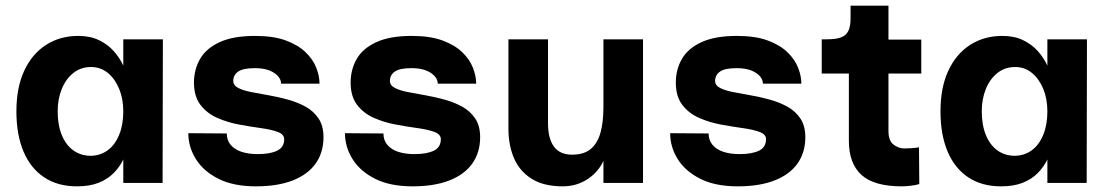

<svg xmlns="http://www.w3.org/2000/svg" viewBox="-20 -647 3918 679"><path d="M252 12Q184 12 136 -20Q88 -52 63 -111.5Q38 -171 38 -253Q38 -337 65.5 -396.5Q93 -456 142.5 -488Q192 -520 257 -520Q299 -520 330 -505Q361 -490 382 -466.5Q403 -443 416 -415V-508H556L555 0H416V-83Q403 -56 381.5 -34.5Q360 -13 328.5 -0.5Q297 12 252 12ZM302 -96Q336 -97 361.5 -116Q387 -135 401.5 -170.5Q416 -206 416 -253Q416 -297 401.5 -332.5Q387 -368 361.5 -389Q336 -410 302 -410Q266 -410 239.5 -389Q213 -368 198.5 -332.5Q184 -297 184 -253Q184 -205 198.5 -169.5Q213 -134 239.5 -115Q266 -96 302 -96Z M885 12Q806 12 753 -14.5Q700 -41 673 -84Q646 -127 646 -176L782 -175Q782 -151 796 -134.5Q810 -118 834.5 -110Q859 -102 892 -102Q935 -102 960 -114Q985 -126 985 -155Q985 -172 962 -180.5Q939 -189 902.5 -194Q866 -199 825.5 -206.5Q785 -214 748.5 -230Q712 -246 689 -276Q666 -306 666 -355Q666 -401 687.5 -438.5Q709 -476 757 -498Q805 -520 882 -520Q947 -520 990.5 -504Q1034 -488 1060.5 -462.5Q1087 -437 1098.5 -407.5Q1110 -378 1110 -351H974Q974 -373 949 -389.5Q924 -406 881 -406Q840 -406 822.5 -394Q805 -382 805 -361Q805 -345 822.5 -336Q840 -327 868 -321.5Q896 -316 930.5 -310Q965 -304 999 -294.5Q1033 -285 1061 -269.5Q1089 -254 1106.5 -228Q1124 -202 1124 -162Q1124 -108 1096.5 -69Q1069 -30 1015.5 -9Q962 12 885 12Z M1439 12Q1360 12 1307 -14.5Q1254 -41 1227 -84Q1200 -127 1200 -176L1336 -175Q1336 -151 1350 -134.5Q1364 -118 1388.5 -110Q1413 -102 1446 -102Q1489 -102 1514 -114Q1539 -126 1539 -155Q1539 -172 1516 -180.5Q1493 -189 1456.5 -194Q1420 -199 1379.5 -206.5Q1339 -214 1302.5 -230Q1266 -246 1243 -276Q1220 -306 1220 -355Q1220 -401 1241.5 -438.5Q1263 -476 1311 -498Q1359 -520 1436 -520Q1501 -520 1544.5 -504Q1588 -488 1614.5 -462.5Q1641 -437 1652.5 -407.5Q1664 -378 1664 -351H1528Q1528 -373 1503 -389.5Q1478 -406 1435 -406Q1394 -406 1376.5 -394Q1359 -382 1359 -361Q1359 -345 1376.5 -336Q1394 -327 1422 -321.5Q1450 -316 1484.5 -310Q1519 -304 1553 -294.5Q1587 -285 1615 -269.5Q1643 -254 1660.5 -228Q1678 -202 1678 -162Q1678 -108 1650.5 -69Q1623 -30 1569.5 -9Q1516 12 1439 12Z M2254 -508V0H2114V-78Q2106 -60 2092 -43.5Q2078 -27 2059.5 -14.5Q2041 -2 2018.5 5Q1996 12 1970 12Q1903 12 1860.5 -14.5Q1818 -41 1798 -87Q1778 -133 1778 -193V-508H1918V-212Q1918 -157 1939 -128.5Q1960 -100 2003 -100Q2045 -100 2069 -120Q2093 -140 2103.5 -177.5Q2114 -215 2114 -269V-508Z M2589 12Q2510 12 2457 -14.5Q2404 -41 2377 -84Q2350 -127 2350 -176L2486 -175Q2486 -151 2500 -134.5Q2514 -118 2538.5 -110Q2563 -102 2596 -102Q2639 -102 2664 -114Q2689 -126 2689 -155Q2689 -172 2666 -180.5Q2643 -189 2606.5 -194Q2570 -199 2529.5 -206.5Q2489 -214 2452.5 -230Q2416 -246 2393 -276Q2370 -306 2370 -355Q2370 -401 2391.5 -438.5Q2413 -476 2461 -498Q2509 -520 2586 -520Q2651 -520 2694.5 -504Q2738 -488 2764.5 -462.5Q2791 -437 2802.5 -407.5Q2814 -378 2814 -351H2678Q2678 -373 2653 -389.5Q2628 -406 2585 -406Q2544 -406 2526.5 -394Q2509 -382 2509 -361Q2509 -345 2526.5 -336Q2544 -327 2572 -321.5Q2600 -316 2634.5 -310Q2669 -304 2703 -294.5Q2737 -285 2765 -269.5Q2793 -254 2810.5 -228Q2828 -202 2828 -162Q2828 -108 2800.5 -69Q2773 -30 2719.5 -9Q2666 12 2589 12Z M3169 12Q3071 12 3026.5 -28.5Q2982 -69 2982 -149V-387H2886V-508H2905Q2937 -508 2955 -515Q2973 -522 2980.5 -538.5Q2988 -555 2988 -582V-627H3122V-507H3238V-387H3122V-184Q3122 -149 3140 -135.5Q3158 -122 3178 -122Q3188 -122 3203 -123Q3218 -124 3230 -126L3231 4Q3218 8 3199.5 10Q3181 12 3169 12Z M3520 12Q3452 12 3404 -20Q3356 -52 3331 -111.5Q3306 -171 3306 -253Q3306 -337 3333.5 -396.5Q3361 -456 3410.5 -488Q3460 -520 3525 -520Q3567 -520 3598 -505Q3629 -490 3650 -466.5Q3671 -443 3684 -415V-508H3824L3823 0H3684V-83Q3671 -56 3649.5 -34.5Q3628 -13 3596.5 -0.5Q3565 12 3520 12ZM3570 -96Q3604 -97 3629.5 -116Q3655 -135 3669.5 -170.5Q3684 -206 3684 -253Q3684 -297 3669.5 -332.5Q3655 -368 3629.5 -389Q3604 -410 3570 -410Q3534 -410 3507.5 -389Q3481 -368 3466.5 -332.5Q3452 -297 3452 -253Q3452 -205 3466.5 -169.5Q3481 -134 3507.5 -115Q3534 -96 3570 -96Z"/></svg>

Font: Inclusive Sans
Style: Regular
Weight: 400
Designer: Olivia King
Foundry: Olivia King
Version: Version 2.004